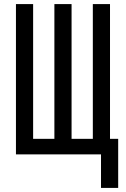

<svg xmlns="http://www.w3.org/2000/svg" viewBox="-20 -755 616 939"><path d="M558 164V-76H518V-735H434V-76H330V-735H246V-76H142V-735H58V0H474V164Z"/></svg>

Font: Iosevka SS01 Extended
Style: Regular
Weight: 400
Width: 7
Monospace: yes
Designer: Belleve Invis
Foundry: Belleve Invis
Version: Version 3.4.7; ttfautohint (v1.8.3)